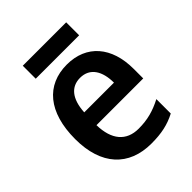

<svg xmlns="http://www.w3.org/2000/svg" viewBox="-201 -810 932 932"><g transform="rotate(-45 264.5 -344.5)"><path d="M415 -699H117V-610H415ZM272 -552C132 -552 45 -452 45 -267C45 -89 137 10 292 10C362 10 411 -1 461 -27V-126C407 -98 360 -85 299 -85C215 -85 168 -140 166 -242H487V-308C487 -458 407 -552 272 -552ZM272 -461C340 -461 372 -406 372 -328H168C173 -418 212 -461 272 -461Z"/></g></svg>

Font: Noto Sans Gurmukhi SemiCondensed SemiBold
Style: Regular
Weight: 600
Width: 4
Designer: Jelle Bosma - Monotype Design Team
Foundry: Monotype Imaging Inc.
Version: Version 2.004